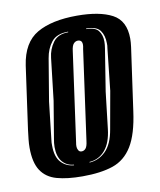

<svg xmlns="http://www.w3.org/2000/svg" viewBox="-65 -556 516 621"><g transform="rotate(-10 193.0 -245.5)"><path d="M157 12Q107 12 73 2.5Q39 -7 21.5 -33.5Q4 -60 4 -109Q4 -122 5.5 -136Q7 -150 9 -166L38 -373Q49 -447 97.5 -475Q146 -503 229 -503Q303 -503 344.5 -481Q386 -459 386 -400Q386 -394 385.5 -387.5Q385 -381 384 -373L355 -167Q345 -93 321 -54Q297 -15 257 -1.5Q217 12 157 12ZM136 -28V-30Q112 -32 98 -49Q84 -66 84 -97Q84 -110 87 -125L107 -245L123 -383Q126 -411 142 -433Q158 -455 192 -455V-457Q154 -457 137 -435.5Q120 -414 115 -383L92 -245L78 -122Q77 -117 77 -112.5Q77 -108 77 -103Q77 -66 93.5 -48Q110 -30 136 -28ZM187 -28Q218 -30 240.5 -52.5Q263 -75 271 -122L293 -245L308 -383Q309 -387 309 -390.5Q309 -394 309 -398Q309 -424 297 -440.5Q285 -457 251 -457V-455Q280 -455 291 -441Q302 -427 302 -405Q302 -400 301.5 -394.5Q301 -389 300 -383L278 -245L264 -125Q259 -80 238.5 -56Q218 -32 187 -30ZM168 -68Q176 -68 181.5 -74.5Q187 -81 189 -98L230 -393Q231 -398 231.5 -401Q232 -404 232 -407Q232 -413 230 -417Q226 -423 218 -423Q210 -423 204 -416.5Q198 -410 196 -393L155 -98Q154 -94 154 -87Q154 -80 157 -75Q160 -68 168 -68Z"/></g></svg>

Font: Alumni Sans Inline One
Style: Italic
Weight: 400
Italic angle: -8°
Designer: Robert E. Leuschke
Foundry: Robert E. Leuschke
Version: Version 1.100; ttfautohint (v1.8.3)